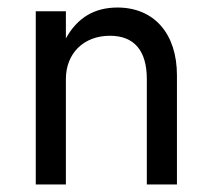

<svg xmlns="http://www.w3.org/2000/svg" viewBox="-20 -490 565 510"><path d="M370 -280V0H450V-290C450 -401 389 -470 292 -470C232 -470 186 -444 155 -388V-460H75V0H155V-280C155 -348 202 -395 272 -395C336 -395 370 -356 370 -280Z"/></svg>

Font: Jost
Style: Regular
Weight: 400
Version: Version 3.710